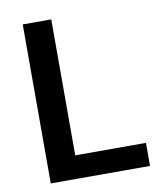

<svg xmlns="http://www.w3.org/2000/svg" viewBox="-76 -712 652 773"><g transform="rotate(-10 250.0 -325.0)"><path d="M475 0V-94.2H185.8V-650H69.2V0Z"/></g></svg>

Font: Familjen Grotesk Medium
Style: Regular
Weight: 500
Designer: Anders Wikstroem, Jonas Baeckman, Matilda Gysing, Kristian Moeller
Foundry: Familjen STHLM AB
Version: Version 2.000